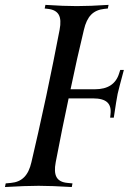

<svg xmlns="http://www.w3.org/2000/svg" viewBox="-20 -752 518 772"><path d="M0 0 2.9 -14.6 24.4 -16.6Q57.1 -19.5 77.1 -39.6Q97.2 -59.6 106.4 -100.1Q130.9 -203.1 166 -366.2Q195.8 -507.3 219.7 -632.3Q227.5 -672.9 216.1 -692.9Q204.6 -712.9 172.9 -716.3L159.7 -717.8L162.6 -732.4Q236.3 -727.5 288.6 -727.5Q341.3 -727.5 416.5 -732.4L413.6 -717.8L399.4 -716.3Q366.2 -712.9 346.4 -692.9Q326.7 -672.9 317.4 -632.3Q289.6 -518.1 263.7 -393.1H361.8Q439.5 -393.1 459 -457L463.4 -470.7H478Q457.5 -394.5 453.1 -375Q448.7 -354 437.5 -278.8H422.9L424.3 -292.5Q428.2 -325.2 411.1 -340.8Q394 -356.4 354 -356.4H255.9Q230.5 -238.3 204.1 -100.1Q196.3 -59.6 207.5 -39.6Q218.8 -19.5 251 -16.6L271.5 -14.6L268.6 0Q187.5 -4.9 135.3 -4.9Q82.5 -4.9 0 0Z"/></svg>

Font: Flanker
Style: Italic
Weight: 400
Italic angle: -12°
Designer: Flanker
Version: Version 2.027